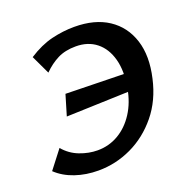

<svg xmlns="http://www.w3.org/2000/svg" viewBox="-123 -787 895 916"><g transform="rotate(-20 324.5 -329.0)"><path d="M225 13Q162 13 107.5 -5.5Q53 -24 15 -60L86 -152Q118 -114 163.5 -96.5Q209 -79 254 -79Q312 -79 360.5 -107.5Q409 -136 442.5 -188Q476 -240 488 -309Q503 -392 486.5 -453Q470 -514 428 -547.5Q386 -581 324 -581Q270 -581 231.5 -561.5Q193 -542 159 -508L114 -603Q176 -643 234 -657Q292 -671 349 -671Q453 -671 521 -626Q589 -581 615 -500Q641 -419 616 -311Q593 -208 533.5 -135.5Q474 -63 393.5 -25Q313 13 225 13ZM170 -281 201 -385 519 -378 494 -292Z"/></g></svg>

Font: Ysabeau
Style: Bold Italic
Weight: 700
Italic angle: -12°
Designer: Christian Thalmann (Catharsis Fonts)
Version: Version 2.002